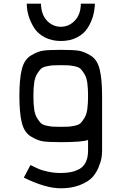

<svg xmlns="http://www.w3.org/2000/svg" viewBox="-20 -770 658 1040"><path d="M125 -750H202Q203 -691 234.5 -658Q266 -625 310 -625Q353 -625 385 -658Q417 -691 418 -750H494Q493 -716 484 -683.5Q475 -651 455 -619Q435 -587 397.5 -567.5Q360 -548 310 -548Q260 -548 222 -568Q184 -588 164 -620.5Q144 -653 134.5 -685.5Q125 -718 125 -750ZM533 -250V45Q533 64 530 84Q527 104 514 136Q501 168 479 191.5Q457 215 412.5 232.5Q368 250 309 250Q227 250 109 192L145 124Q175 139 190 145.5Q205 152 238.5 159.5Q272 167 309 167Q339 167 362.5 162.5Q386 158 409 146Q432 134 444.5 108.5Q457 83 457 45V-12Q428 0 309 0Q242 0 212.5 -4.5Q183 -9 147 -31Q111 -53 98 -106Q85 -159 85 -250Q85 -341 98 -394Q111 -447 147 -469Q183 -491 212.5 -495.5Q242 -500 309 -500Q376 -500 405.5 -495.5Q435 -491 471 -469Q507 -447 520 -394Q533 -341 533 -250ZM266 -84Q280 -83 309 -83Q338 -83 352 -84Q366 -85 387 -89.5Q408 -94 417.5 -104Q427 -114 438 -132Q449 -150 453 -179.5Q457 -209 457 -250Q457 -291 453 -320.5Q449 -350 438 -368Q427 -386 417.5 -396Q408 -406 387 -410.5Q366 -415 352 -416Q338 -417 309 -417Q280 -417 266 -416Q252 -415 231 -410.5Q210 -406 200.5 -396Q191 -386 180 -368Q169 -350 165 -320.5Q161 -291 161 -250Q161 -209 165 -179.5Q169 -150 180 -132Q191 -114 200.5 -104Q210 -94 231 -89.5Q252 -85 266 -84Z"/></svg>

Font: Hermit Light
Style: Regular
Weight: 300
Designer: Pablo Caro
Version: Version 2.000;PS 002.000;hotconv 1.0.88;makeotf.lib2.5.64775